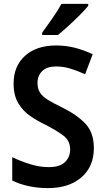

<svg xmlns="http://www.w3.org/2000/svg" viewBox="-20 -958 542 988"><path d="M463 -196Q463 -101 399 -45.5Q335 10 226 10Q176 10 128.5 0Q81 -10 43 -29V-149Q85 -129 134 -113.5Q183 -98 231 -98Q288 -98 314.5 -124Q341 -150 341 -189Q341 -233 307 -259.5Q273 -286 210 -318Q172 -336 135 -361.5Q98 -387 74 -427Q50 -467 50 -528Q50 -618 109 -671Q168 -724 269 -724Q318 -724 364 -712.5Q410 -701 457 -679L418 -576Q376 -595 340.5 -605.5Q305 -616 268 -616Q222 -616 197.5 -592.5Q173 -569 173 -531Q173 -502 185.5 -482Q198 -462 226 -444.5Q254 -427 298 -406Q377 -367 420 -321Q463 -275 463 -196ZM434 -928Q419 -909 391 -881Q363 -853 332.5 -825Q302 -797 278 -778H197V-790Q221 -823 249.5 -863.5Q278 -904 296 -938H434Z"/></svg>

Font: Noto Sans Malayalam SemiCondensed SemiBold
Style: Regular
Weight: 600
Width: 4
Designer: Jelle Bosma - Monotype Design Team
Foundry: Monotype Imaging Inc.
Version: Version 2.104; ttfautohint (v1.8.4.7-5d5b)